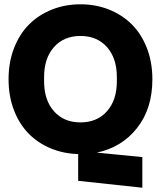

<svg xmlns="http://www.w3.org/2000/svg" viewBox="-20 -710 752 897"><path d="M345.2 134.8V9.8Q275.9 7.8 216.3 -17.1Q156.7 -42 113.3 -86.4Q69.8 -130.9 44.9 -196Q20 -261.2 20 -339.8Q20 -419.9 45.9 -486.1Q71.8 -552.2 116.7 -596.7Q161.6 -641.1 223.1 -665.5Q284.7 -689.9 356 -689.9Q427.2 -689.9 488.8 -665.5Q550.3 -641.1 595.2 -596.7Q640.1 -552.2 666 -486.1Q691.9 -419.9 691.9 -339.8Q691.9 -202.1 620.1 -111.6Q548.3 -21 432.1 2.9L645 23.9V167ZM186 -330.1Q186 -242.2 232.2 -190.2Q278.3 -138.2 356 -138.2Q433.6 -138.2 479.7 -190.2Q525.9 -242.2 525.9 -330.1V-350.1Q525.9 -438 479.7 -490Q433.6 -542 356 -542Q278.3 -542 232.2 -490Q186 -438 186 -350.1Z"/></svg>

Font: TASA Orbiter Display Black
Style: Regular
Weight: 900
Designer: Weizhong Zhang
Version: Version 1.000;Glyphs 3.1.2 (3151)